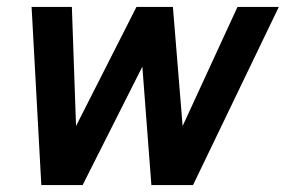

<svg xmlns="http://www.w3.org/2000/svg" viewBox="-20 -533 823 553"><path d="M218 0H99L71 -513H187L199 -170L373 -513H478L506 -170L664 -513H783L536 0H416L390 -341Z"/></svg>

Font: Rosa Sans SemiBold
Style: Italic
Weight: 600
Italic angle: -12°
Designer: Pentagram / MCKL
Foundry: Pentagram / MCKL
Version: Version 1.005;September 16, 2019;FontCreator 11.5.0.2425 64-